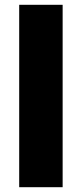

<svg xmlns="http://www.w3.org/2000/svg" viewBox="-20 -780 341 800"><path d="M241 0V-760H60V0Z"/></svg>

Font: Noto Sans Telugu SemiCondensed Black
Style: Regular
Weight: 900
Width: 4
Designer: Jelle Bosma - Monotype Design Team
Foundry: Monotype Imaging Inc.
Version: Version 2.005